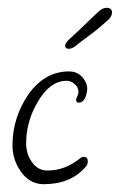

<svg xmlns="http://www.w3.org/2000/svg" viewBox="-20 -463 307 492"><path d="M92 9Q54 9 31 -27Q12 -56 12 -90Q12 -127 22.5 -159.5Q33 -192 52 -220Q94 -280 157 -280Q179 -280 192.5 -263.5Q206 -247 203 -229Q198 -200 182 -200Q175 -200 175 -207Q175 -211 178 -215H177Q181 -220 181 -228Q181 -239 171.5 -247.5Q162 -256 151 -256Q107 -256 75 -199Q47 -150 47 -96Q47 -69 61 -49Q76 -26 102 -26Q146 -26 185 -57Q189 -61 195 -61Q205 -61 205 -49Q205 -41 199 -35Q161 9 92 9ZM156 -338Q147 -338 147 -346Q147 -352 156 -361L183 -386Q195 -398 210 -412Q225 -426 230 -431Q242 -443 253 -443Q267 -443 267 -431Q267 -420 255 -410Q244 -400 232.5 -390.5Q221 -381 198 -364Q183 -353 174 -345.5Q165 -338 156 -338Z"/></svg>

Font: Square Peg
Style: Regular
Weight: 400
Designer: Robert E. Leuschke
Foundry: Robert E. Leuschke
Version: Version 1.010; ttfautohint (v1.8.4.7-5d5b)